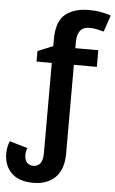

<svg xmlns="http://www.w3.org/2000/svg" viewBox="-66 -808 652 1091"><g transform="rotate(5 260.5 -262.0)"><path d="M166 241Q84 241 41.5 199Q-1 157 -1 88Q-1 67 3 49.5Q7 32 13 17L115 47Q108 67 108 88Q108 116 122.5 130.5Q137 145 157 145Q182 145 197 127Q212 109 212 68V-447H125V-507L212 -543V-580Q212 -684 262 -724.5Q312 -765 398 -765Q437 -765 469 -758.5Q501 -752 522 -744L490 -650Q473 -655 452.5 -659.5Q432 -664 408 -664Q372 -664 355 -641.5Q338 -619 338 -577V-542H469V-447H338V60Q338 149 292 195Q246 241 166 241Z"/></g></svg>

Font: Noto Sans SemiBold
Style: Regular
Weight: 600
Designer: Monotype Design Team
Foundry: Monotype Imaging Inc.
Version: Version 2.007